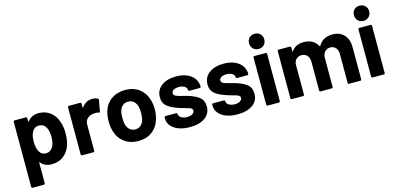

<svg xmlns="http://www.w3.org/2000/svg" viewBox="-78 -1235 3992 1927"><g transform="rotate(-15 1918.5 -272.0)"><path d="M529 -256Q529 -187 510 -131Q487 -67 437.5 -29.5Q388 8 315 8Q243 8 203 -42Q201 -45 199 -44Q197 -43 197 -40V174Q197 179 193.5 182.5Q190 186 185 186H68Q63 186 59.5 182.5Q56 179 56 174V-502Q56 -507 59.5 -510.5Q63 -514 68 -514H185Q190 -514 193.5 -510.5Q197 -507 197 -502V-469Q197 -466 199 -465.5Q201 -465 203 -467Q245 -522 319 -522Q388 -522 438.5 -483.5Q489 -445 511 -376Q529 -325 529 -256ZM383 -258Q383 -321 362 -358Q339 -401 288 -401Q242 -401 219 -358Q198 -322 198 -257Q198 -190 220 -153Q243 -113 288 -113Q333 -113 358 -152Q383 -191 383 -258Z M933 -507Q941 -503 939 -492L918 -378Q917 -366 904 -371Q889 -376 869 -376Q861 -376 847 -374Q811 -371 786 -347.5Q761 -324 761 -285V-12Q761 -7 757.5 -3.5Q754 0 749 0H632Q627 0 623.5 -3.5Q620 -7 620 -12V-502Q620 -507 623.5 -510.5Q627 -514 632 -514H749Q754 -514 757.5 -510.5Q761 -507 761 -502V-464Q761 -461 763 -460Q765 -459 766 -461Q807 -521 876 -521Q912 -521 933 -507Z M991 -156Q977 -203 977 -258Q977 -317 991 -364Q1014 -438 1074 -480Q1134 -522 1218 -522Q1300 -522 1358 -480.5Q1416 -439 1440 -365Q1456 -315 1456 -260Q1456 -206 1442 -159Q1420 -81 1360.5 -36.5Q1301 8 1217 8Q1133 8 1073 -36Q1013 -80 991 -156ZM1306 -188Q1314 -220 1314 -258Q1314 -300 1306 -329Q1295 -363 1272 -382Q1249 -401 1216 -401Q1182 -401 1159.5 -382Q1137 -363 1127 -329Q1119 -305 1119 -258Q1119 -213 1126 -188Q1136 -153 1159.5 -133Q1183 -113 1217 -113Q1250 -113 1273 -133Q1296 -153 1306 -188Z M1530 -142V-152Q1530 -157 1533.5 -160.5Q1537 -164 1542 -164H1653Q1658 -164 1661.5 -160.5Q1665 -157 1665 -152V-151Q1665 -129 1689.5 -113.5Q1714 -98 1751 -98Q1785 -98 1806 -111.5Q1827 -125 1827 -145Q1827 -163 1809 -172Q1791 -181 1750 -191Q1703 -203 1676 -214Q1612 -236 1574 -268Q1536 -300 1536 -360Q1536 -434 1593.5 -477.5Q1651 -521 1746 -521Q1810 -521 1858 -500.5Q1906 -480 1932.5 -443Q1959 -406 1959 -359Q1959 -354 1955.5 -350.5Q1952 -347 1947 -347H1840Q1835 -347 1831.5 -350.5Q1828 -354 1828 -359Q1828 -381 1805.5 -396Q1783 -411 1746 -411Q1713 -411 1692 -399Q1671 -387 1671 -366Q1671 -346 1691.5 -336Q1712 -326 1760 -315Q1771 -312 1785 -308.5Q1799 -305 1815 -300Q1886 -279 1927 -246Q1968 -213 1968 -150Q1968 -76 1909.5 -34.5Q1851 7 1752 7Q1685 7 1635 -12Q1585 -31 1557.5 -65Q1530 -99 1530 -142Z M2025 -142V-152Q2025 -157 2028.5 -160.5Q2032 -164 2037 -164H2148Q2153 -164 2156.5 -160.5Q2160 -157 2160 -152V-151Q2160 -129 2184.5 -113.5Q2209 -98 2246 -98Q2280 -98 2301 -111.5Q2322 -125 2322 -145Q2322 -163 2304 -172Q2286 -181 2245 -191Q2198 -203 2171 -214Q2107 -236 2069 -268Q2031 -300 2031 -360Q2031 -434 2088.5 -477.5Q2146 -521 2241 -521Q2305 -521 2353 -500.5Q2401 -480 2427.5 -443Q2454 -406 2454 -359Q2454 -354 2450.5 -350.5Q2447 -347 2442 -347H2335Q2330 -347 2326.5 -350.5Q2323 -354 2323 -359Q2323 -381 2300.5 -396Q2278 -411 2241 -411Q2208 -411 2187 -399Q2166 -387 2166 -366Q2166 -346 2186.5 -336Q2207 -326 2255 -315Q2266 -312 2280 -308.5Q2294 -305 2310 -300Q2381 -279 2422 -246Q2463 -213 2463 -150Q2463 -76 2404.5 -34.5Q2346 7 2247 7Q2180 7 2130 -12Q2080 -31 2052.5 -65Q2025 -99 2025 -142Z M2541 -651Q2541 -686 2563 -708Q2585 -730 2620 -730Q2655 -730 2677 -708Q2699 -686 2699 -651Q2699 -617 2676.5 -594.5Q2654 -572 2620 -572Q2586 -572 2563.5 -594.5Q2541 -617 2541 -651ZM2548 -12V-503Q2548 -508 2551.5 -511.5Q2555 -515 2560 -515H2677Q2682 -515 2685.5 -511.5Q2689 -508 2689 -503V-12Q2689 -7 2685.5 -3.5Q2682 0 2677 0H2560Q2555 0 2551.5 -3.5Q2548 -7 2548 -12Z M3535 -343V-12Q3535 -7 3531.5 -3.5Q3528 0 3523 0H3406Q3401 0 3397.5 -3.5Q3394 -7 3394 -12V-312Q3394 -353 3373 -377Q3352 -401 3317 -401Q3282 -401 3260 -377Q3238 -353 3238 -313V-12Q3238 -7 3234.5 -3.5Q3231 0 3226 0H3110Q3105 0 3101.5 -3.5Q3098 -7 3098 -12V-312Q3098 -352 3076 -376.5Q3054 -401 3019 -401Q2987 -401 2965.5 -382Q2944 -363 2940 -329V-12Q2940 -7 2936.5 -3.5Q2933 0 2928 0H2811Q2806 0 2802.5 -3.5Q2799 -7 2799 -12V-502Q2799 -507 2802.5 -510.5Q2806 -514 2811 -514H2928Q2933 -514 2936.5 -510.5Q2940 -507 2940 -502V-463Q2940 -460 2942 -459Q2944 -458 2946 -461Q2987 -522 3073 -522Q3123 -522 3160.5 -501Q3198 -480 3218 -441Q3221 -435 3225 -441Q3247 -482 3284.5 -502Q3322 -522 3369 -522Q3447 -522 3491 -475Q3535 -428 3535 -343Z M3631 -651Q3631 -686 3653 -708Q3675 -730 3710 -730Q3745 -730 3767 -708Q3789 -686 3789 -651Q3789 -617 3766.5 -594.5Q3744 -572 3710 -572Q3676 -572 3653.5 -594.5Q3631 -617 3631 -651ZM3638 -12V-503Q3638 -508 3641.5 -511.5Q3645 -515 3650 -515H3767Q3772 -515 3775.5 -511.5Q3779 -508 3779 -503V-12Q3779 -7 3775.5 -3.5Q3772 0 3767 0H3650Q3645 0 3641.5 -3.5Q3638 -7 3638 -12Z"/></g></svg>

Font: Amber EN
Style: Bold
Weight: 700
Designer: Jeremy Tribby
Foundry: Tribby Type
Version: Version 1.408 November 24, 2021